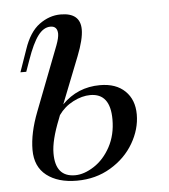

<svg xmlns="http://www.w3.org/2000/svg" viewBox="-44 -569 547 623"><g transform="rotate(-5 229.0 -257.0)"><path d="M113.8 -81.1Q113.3 -3.9 177.7 -3.9Q207 -3.9 239.5 -24.9Q272 -45.9 293 -84.7Q314 -123.5 314 -173.8Q314 -258.8 249 -258.8Q222.2 -258.8 193.1 -243.9Q164.1 -229 145.5 -202.6L141.1 -190.9Q113.8 -123 113.8 -81.1ZM283.2 -288.1Q335.4 -288.1 364.7 -259.5Q394 -231 394 -183.1Q394 -135.3 367.4 -89.6Q340.8 -43.9 292.2 -14.9Q243.7 14.2 182.1 14.2Q120.6 14.2 83.7 -14.4Q46.9 -43 46.9 -97.7Q46.9 -152.3 73.2 -220.2L153.8 -429.2Q162.6 -452.6 162.6 -466.3Q162.1 -491.2 139.6 -491.2Q117.2 -491.2 98.9 -466.8Q80.6 -442.4 62 -389.2L48.8 -352.1H29.8L55.2 -424.8Q73.7 -480 106.4 -503.9Q139.2 -527.8 175.8 -527.8Q240.2 -527.8 240.2 -473.1Q240.2 -441.4 219.2 -388.2L159.2 -236.3Q210 -288.1 283.2 -288.1Z"/></g></svg>

Font: PlayfairDisplay-Italic
Style: Italic
Weight: 400
Italic angle: -14°
Designer: Claus Eggers Sørensen
Foundry: Claus Eggers Sørensen
Version: Version 1.002;PS 001.002;hotconv 1.0.70;makeotf.lib2.5.58329